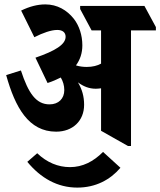

<svg xmlns="http://www.w3.org/2000/svg" viewBox="-20 -654 728 872"><path d="M235 -56C310 -56 362 -105 362 -178C362 -216 353 -248 334 -280C358 -262 384 -251 415 -251C423 -251 432 -252 439 -253V-60L561 9H575V-516H688V-531L636 -627H344V-613L396 -516H439V-365C423 -356 401 -350 374 -350C358 -350 341 -352 325 -357C344 -383 354 -413 354 -448C354 -494 340 -537 315 -569C284 -608 240 -634 186 -634C149 -634 113 -624 76 -606L136 -485C175 -505 213 -518 240 -518C265 -518 278 -506 278 -487C278 -452 231 -423 141 -392L196 -277C218 -284 238 -293 256 -302C266 -285 272 -266 272 -245C272 -206 246 -180 205 -180C144 -180 109 -230 75 -334L8 -313C49 -166 110 -56 235 -56ZM331 198C414 198 480 163 527 108L448 36C404 80 355 105 298 105C244 105 193 84 149 42L104 81C165 155 241 198 331 198Z"/></svg>

Font: Noto Serif Devanagari ExtraCondensed Black
Style: Regular
Weight: 900
Width: 2
Designer: Universal Thirst, Indian Type Foundry and the Monotype Design Team
Foundry: Monotype Imaging Inc.
Version: Version 2.004